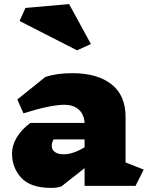

<svg xmlns="http://www.w3.org/2000/svg" viewBox="-20 -912 731 942"><path d="M645 0H395V-87L282 2Q262 10 232 10Q130 10 84.5 -39.5Q39 -89 39 -159Q39 -199 62 -237.5Q85 -276 129 -309H395Q392 -353 365 -375.5Q338 -398 297 -398Q228 -398 95 -356L65 -424L202 -534Q257 -553 334 -553Q458 -553 527 -498.5Q596 -444 596 -339V-115L685 -80ZM395 -189V-228H243Q238 -219 236 -212.5Q234 -206 234 -196Q234 -177 249.5 -166Q265 -155 294 -155H293Q337 -155 395 -189ZM358 -665 76 -809 105 -873 319 -892 426 -696Z"/></svg>

Font: Inknut Antiqua Black
Style: Regular
Weight: 900
Designer: Claus Eggers Sørensen
Foundry: Claus Eggers Sørensen
Version: Version 1.003; ttfautohint (v1.8.2) -l 8 -r 50 -G 200 -x 14 